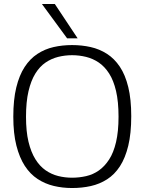

<svg xmlns="http://www.w3.org/2000/svg" viewBox="-20 -937 728 967"><path d="M343 -42Q379 -42 414 -50Q449 -58 478 -78.5Q507 -99 529.5 -133.5Q552 -168 564.5 -221.5Q577 -275 577 -349Q577 -425 564.5 -478.5Q552 -532 529.5 -567Q507 -602 477.5 -622Q448 -642 413.5 -650.5Q379 -659 343 -659Q307 -659 273 -650.5Q239 -642 209.5 -622Q180 -602 158 -566.5Q136 -531 123.5 -477.5Q111 -424 111 -349Q111 -275 123.5 -223Q136 -171 158 -135.5Q180 -100 209.5 -79.5Q239 -59 273 -50.5Q307 -42 343 -42ZM343 10Q295 10 251 -0.5Q207 -11 169.5 -35.5Q132 -60 105 -101.5Q78 -143 62.5 -204Q47 -265 47 -349Q47 -435 62 -496.5Q77 -558 104 -599.5Q131 -641 168.5 -665.5Q206 -690 250 -700Q294 -710 343 -710Q392 -710 436.5 -700Q481 -690 518.5 -666Q556 -642 583.5 -601Q611 -560 626 -498.5Q641 -437 641 -352Q641 -265 626 -203Q611 -141 584 -99.5Q557 -58 519.5 -34Q482 -10 437.5 0Q393 10 343 10ZM318 -744 191 -917H256L371 -744Z"/></svg>

Font: Georama ExtraCondensed Thin Light
Style: Regular
Weight: 300
Version: Version 1.001